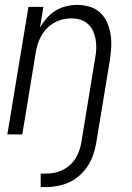

<svg xmlns="http://www.w3.org/2000/svg" viewBox="-20 -548 540 783"><path d="M146 215V160H167Q183 160 200 157Q217 154 233 146.5Q249 139 263 127Q277 115 286.5 100.5Q296 86 302 69.5Q308 53 311 37L368 -311Q372 -331 372.5 -350Q373 -369 370 -387Q367 -405 359.5 -421.5Q352 -438 339 -450Q326 -462 308.5 -467.5Q291 -473 271 -473Q254 -473 236.5 -469Q219 -465 202.5 -456Q186 -447 172.5 -433.5Q159 -420 149.5 -403.5Q140 -387 134.5 -370Q129 -353 126 -335L71 0H10L96 -520H157L143 -435Q154 -455 170 -473.5Q186 -492 206.5 -504.5Q227 -517 249.5 -522.5Q272 -528 294 -528Q321 -528 346 -520.5Q371 -513 389 -496Q407 -479 417 -456Q427 -433 431 -407.5Q435 -382 433.5 -355.5Q432 -329 428 -302L372 37Q368 60 360 83.5Q352 107 338 128.5Q324 150 304.5 167.5Q285 185 262 195.5Q239 206 214.5 210.5Q190 215 167 215Z"/></svg>

Font: Iosevka Light
Style: Italic
Weight: 300
Italic angle: -9°
Monospace: yes
Designer: Belleve Invis
Foundry: Belleve Invis
Version: Version 32.5.0; ttfautohint (v1.8.4)